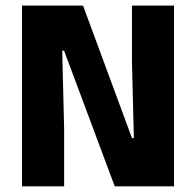

<svg xmlns="http://www.w3.org/2000/svg" viewBox="-20 -659 693 679"><path d="M57.8 -639.3H273.6L446.7 -170.7H453.4L446.7 -440.4V-639.3H595.4V0H385.8L206.7 -479.6H200L206.8 -203.6V0H57.8Z"/></svg>

Font: Anek Kannada Medium
Style: Regular
Weight: 500
Designer: Vaishnavi Murthy, Maithili Shingre (Kannada) & Yesha Goshar (Latin)
Foundry: Ek Type
Version: Version 1.003